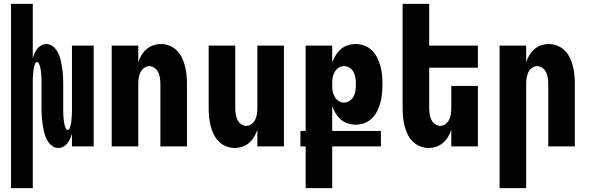

<svg xmlns="http://www.w3.org/2000/svg" viewBox="-20 -755 3040 990"><path d="M37 215V-735H149V-455Q153 -468 158.5 -480.5Q164 -493 172.5 -504Q181 -515 193.5 -521.5Q206 -528 219 -528Q235 -528 248 -519.5Q261 -511 270 -498.5Q279 -486 284.5 -471.5Q290 -457 293.5 -442Q297 -427 299.5 -412Q302 -397 303.5 -381.5Q305 -366 305.5 -350.5Q306 -335 306 -320V-200Q306 -194 306 -188Q306 -182 306 -176Q306 -170 306.5 -163.5Q307 -157 307.5 -151Q308 -145 308.5 -139Q309 -133 310 -127Q311 -121 312 -115Q313 -109 315 -103.5Q317 -98 320 -91.5Q323 -85 329 -85Q335 -85 338 -91.5Q341 -98 342.5 -103.5Q344 -109 345.5 -115Q347 -121 347.5 -127Q348 -133 348.5 -139Q349 -145 349.5 -151Q350 -157 350.5 -163.5Q351 -170 351 -176Q351 -182 351 -188Q351 -194 351 -200V-520H463V0H351V-65Q347 -52 341.5 -39.5Q336 -27 327.5 -16Q319 -5 306.5 1.5Q294 8 281 8Q265 8 252 -0.5Q239 -9 230 -21.5Q221 -34 215.5 -48.5Q210 -63 206.5 -78Q203 -93 200.5 -108Q198 -123 196.5 -138.5Q195 -154 194.5 -169.5Q194 -185 194 -200V-320Q194 -326 194 -332Q194 -338 194 -344Q194 -350 193.5 -356.5Q193 -363 192.5 -369Q192 -375 191.5 -381Q191 -387 190 -393Q189 -399 188 -405Q187 -411 185 -416.5Q183 -422 180 -428.5Q177 -435 171 -435Q165 -435 162 -428.5Q159 -422 157.5 -416.5Q156 -411 154.5 -405Q153 -399 152.5 -393Q152 -387 151.5 -381Q151 -375 150.5 -369Q150 -363 149.5 -356.5Q149 -350 149 -344Q149 -338 149 -332Q149 -326 149 -320V215Z M556 0V-520H693V-434Q699 -453 709.5 -470.5Q720 -488 735.5 -501.5Q751 -515 770.5 -521.5Q790 -528 810 -528Q833 -528 855 -519Q877 -510 893 -493.5Q909 -477 919 -455.5Q929 -434 934.5 -411.5Q940 -389 942 -366Q944 -343 944 -320V0H807V-320Q807 -335 805 -350.5Q803 -366 797 -380Q791 -394 778 -404Q765 -414 750 -414Q735 -414 722 -404Q709 -394 703 -380Q697 -366 695 -350.5Q693 -335 693 -320V0Z M1190 8Q1167 8 1145 -1Q1123 -10 1107 -26.5Q1091 -43 1081 -64.5Q1071 -86 1065.5 -108.5Q1060 -131 1058 -154Q1056 -177 1056 -200V-520H1193V-200Q1193 -185 1195 -169.5Q1197 -154 1203 -140Q1209 -126 1222 -116Q1235 -106 1250 -106Q1265 -106 1278 -116Q1291 -126 1297 -140Q1303 -154 1305 -169.5Q1307 -185 1307 -200V-520H1444V0H1307V-86Q1301 -67 1290.5 -49.5Q1280 -32 1264.5 -18.5Q1249 -5 1229.5 1.5Q1210 8 1190 8Z M1556 215V0H1529V-80H1556V-520H1693V-433Q1700 -452 1711 -470Q1722 -488 1737.5 -501.5Q1753 -515 1773.5 -521.5Q1794 -528 1814 -528Q1838 -528 1860 -519.5Q1882 -511 1898.5 -494.5Q1915 -478 1925.5 -456.5Q1936 -435 1942 -412.5Q1948 -390 1950 -366.5Q1952 -343 1952 -320Q1952 -297 1950 -273.5Q1948 -250 1942 -227.5Q1936 -205 1925.5 -183.5Q1915 -162 1898.5 -145.5Q1882 -129 1860 -120.5Q1838 -112 1814 -112Q1794 -112 1773.5 -118.5Q1753 -125 1737.5 -138.5Q1722 -152 1711 -170Q1700 -188 1693 -208V-80H1944V0H1693V215ZM1754 -226Q1770 -226 1783.5 -235.5Q1797 -245 1804 -259Q1811 -273 1813 -288.5Q1815 -304 1815 -320Q1815 -336 1813 -351.5Q1811 -367 1804 -381.5Q1797 -396 1783.5 -405Q1770 -414 1754 -414Q1740 -414 1727.5 -406.5Q1715 -399 1707.5 -387Q1700 -375 1696.5 -361Q1693 -347 1693 -332V-308Q1693 -293 1696.5 -279Q1700 -265 1707.5 -253Q1715 -241 1727.5 -233.5Q1740 -226 1754 -226Z M2190 8Q2167 8 2145 -1Q2123 -10 2107 -26.5Q2091 -43 2081 -64.5Q2071 -86 2065.5 -108.5Q2060 -131 2058 -154Q2056 -177 2056 -200V-735H2193V-520H2444V-406H2193V-200Q2193 -185 2195 -169.5Q2197 -154 2203 -140Q2209 -126 2222 -116Q2235 -106 2250 -106Q2265 -106 2278 -116Q2291 -126 2297 -140Q2303 -154 2305 -169.5Q2307 -185 2307 -200V-312H2444V0H2307V-86Q2301 -67 2290.5 -49.5Q2280 -32 2264.5 -18.5Q2249 -5 2229.5 1.5Q2210 8 2190 8Z M2556 215V-520H2693V-434Q2699 -453 2709.5 -470.5Q2720 -488 2735.5 -501.5Q2751 -515 2770.5 -521.5Q2790 -528 2810 -528Q2833 -528 2855 -519Q2877 -510 2893 -493.5Q2909 -477 2919 -455.5Q2929 -434 2934.5 -411.5Q2940 -389 2942 -366Q2944 -343 2944 -320V0H2807V-320Q2807 -335 2805 -350.5Q2803 -366 2797 -380Q2791 -394 2778 -404Q2765 -414 2750 -414Q2735 -414 2722 -404Q2709 -394 2703 -380Q2697 -366 2695 -350.5Q2693 -335 2693 -320V215Z"/></svg>

Font: Iosevka Heavy
Style: Regular
Weight: 900
Monospace: yes
Designer: Belleve Invis
Foundry: Belleve Invis
Version: Version 32.5.0; ttfautohint (v1.8.4)